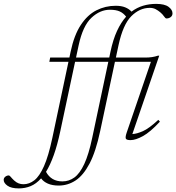

<svg xmlns="http://www.w3.org/2000/svg" viewBox="-204 -730 932 1014"><path d="M56.5 -403.5 61 -426H162.5L169 -457Q187.5 -545 222.8 -598.2Q258 -651.5 305.2 -675.5Q352.5 -699.5 407 -699.5Q437 -699.5 457.2 -691.2Q477.5 -683 490.5 -668.5Q519 -690 551.8 -699.8Q584.5 -709.5 620.5 -709.5Q665 -709.5 686 -694Q707 -678.5 707 -659.5Q707 -647 697.5 -639.8Q688 -632.5 675 -632.5Q669.5 -632.5 662 -643.8Q654.5 -655 642.5 -665Q630.5 -675 617.5 -681.8Q604.5 -688.5 587 -688.5Q533.5 -688.5 489.5 -644.5Q445.5 -600.5 422 -491.5L408 -426H564.5Q601 -426 630 -436H637L495 -22Q518 -23 550.5 -37.2Q583 -51.5 632 -97L640.5 -87.5Q589 -32 550.5 -11Q512 10 485.5 10Q463 10 460.2 1.2Q457.5 -7.5 465 -29.5L593 -403.5H403L325 -37.5Q302 71 269 133.8Q236 196.5 195 223.2Q154 250 106 250Q72.5 250 49 239.8Q25.5 229.5 13 212Q-13 241 -42.2 253Q-71.5 265 -104.5 265Q-144.5 265 -164.5 250.8Q-184.5 236.5 -184.5 220Q-184.5 210 -176 203.2Q-167.5 196.5 -157.5 196.5Q-153.5 196.5 -147.5 204Q-141.5 211.5 -129.5 223Q-117.5 234 -105.5 238.5Q-93.5 243 -80 243Q-49.5 243 -22.5 222Q4.5 201 28.2 147.8Q52 94.5 72.5 -2L157.5 -403.5ZM379.5 -457Q393 -521 414 -566.5Q435 -612 462 -642Q448 -660.5 428.5 -669.5Q409 -678.5 376.5 -678.5Q324 -678.5 278.8 -636Q233.5 -593.5 211.5 -491.5L197.5 -426H373ZM114.5 -37.5Q99 36 80 89Q61 142 39 177.5Q66.5 228 125.5 228Q160.5 228 189 207.2Q217.5 186.5 241 136.2Q264.5 86 283 -2L368 -403.5H192.5Z"/></svg>

Font: Newsreader Text ExtraLight
Style: Italic
Weight: 275
Italic angle: -17°
Designer: Hugues Gentile
Foundry: Production Type
Version: Version 1.001